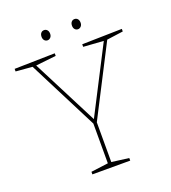

<svg xmlns="http://www.w3.org/2000/svg" viewBox="-149 -940 932 1049"><g transform="rotate(-20 317.5 -415.5)"><path d="M630 -677 535 -664 327 -259V-28L427 -15V0H207V-15L307 -28V-259L101 -664L5 -672V-687L240 -692V-677L122 -664L318 -281L515 -664L398 -672V-687L630 -692ZM203 -801Q203 -815 210 -823Q217 -831 228 -831Q239 -831 246 -823Q253 -815 253 -801Q253 -788 245.5 -780Q238 -772 228 -772Q217 -772 210 -780Q203 -788 203 -801ZM380 -801Q380 -815 387 -823Q394 -831 405 -831Q416 -831 423 -823Q430 -815 430 -801Q430 -788 422.5 -780Q415 -772 405 -772Q394 -772 387 -780Q380 -788 380 -801Z"/></g></svg>

Font: Bitter Pro Thin
Style: Regular
Weight: 250
Designer: Sol Matas, and Bitter project Authors
Foundry: Sol Matas
Version: Version 1.010